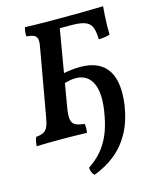

<svg xmlns="http://www.w3.org/2000/svg" viewBox="-134 -770 900 1108"><g transform="rotate(-15 316.5 -215.5)"><path d="M11 3Q13 -32 23 -51Q49 -53 65.5 -61Q82 -69 91.5 -89Q101 -109 107 -146L175 -530Q183 -568 181 -587Q179 -606 164.5 -614.5Q150 -623 118 -625Q116 -636 117.5 -649.5Q119 -663 123 -679Q142 -678 169 -677.5Q196 -677 224.5 -676.5Q253 -676 281 -676Q309 -676 330 -676Q400 -676 451.5 -676.5Q503 -677 537 -678Q571 -679 590 -679Q588 -654 586 -623.5Q584 -593 583.5 -563.5Q583 -534 584 -511Q571 -507 554 -504Q537 -501 517 -501Q516 -542 507.5 -568.5Q499 -595 472 -608Q445 -621 386 -621H316L238 -163Q231 -119 235.5 -96Q240 -73 258.5 -63.5Q277 -54 312 -51Q314 -41 314 -27Q314 -13 311 3Q295 2 270.5 1.5Q246 1 218.5 0.5Q191 0 165 0Q125 0 80 0.5Q35 1 11 3ZM291 248Q272 231 271 200Q315 171 347 134.5Q379 98 401 49Q423 0 435 -66Q459 -190 430 -254.5Q401 -319 328 -319Q313 -319 297 -316Q281 -313 262 -308L269 -364Q325 -375 370 -375Q432 -375 473.5 -355Q515 -335 537.5 -298Q560 -261 565.5 -209.5Q571 -158 562 -94Q547 0 510 66.5Q473 133 418 177Q363 221 291 248Z"/></g></svg>

Font: Vollkorn SemiBold
Style: Italic
Weight: 600
Italic angle: -11°
Designer: Friedrich Althausen
Foundry: Friedrich Althausen
Version: Version 5.000